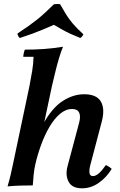

<svg xmlns="http://www.w3.org/2000/svg" viewBox="-20 -956 617 990"><path d="M19 5Q29 -29 35 -55.5Q41 -82 47 -110L132 -513Q140 -553 146 -590.5Q152 -628 153 -663H100Q100 -670 102.5 -681.5Q105 -693 108 -700Q160 -700 208.5 -703.5Q257 -707 305 -715Q295 -692 284 -655Q273 -618 264 -580Q255 -542 248 -513L162 -108Q156 -81 153.5 -54.5Q151 -28 149 0Q115 0 83.5 1Q52 2 19 5ZM403 15Q352 15 334 -18.5Q316 -52 328 -98L388 -323Q397 -357 388 -375.5Q379 -394 352 -394Q319 -394 289.5 -369Q260 -344 235.5 -302.5Q211 -261 192.5 -210.5Q174 -160 162 -108H132Q161 -244 206 -323Q251 -402 304.5 -436Q358 -470 414 -470Q478 -470 500 -432.5Q522 -395 505 -330L446 -106Q439 -80 441.5 -64Q444 -48 459 -48Q473 -48 489 -61.5Q505 -75 526 -105Q534 -101 541.5 -96.5Q549 -92 556 -85Q529 -41 489 -13Q449 15 403 15ZM82 -760Q77 -765 74 -770Q71 -775 70 -783Q105 -806 130 -824Q155 -842 175.5 -858.5Q196 -875 215.5 -893.5Q235 -912 258 -934Q275 -937 290 -934Q306 -906 320 -883Q334 -860 354.5 -835.5Q375 -811 410 -779Q404 -766 394 -760Q364 -772 342.5 -782Q321 -792 301.5 -803Q282 -814 258 -828Q228 -815 202 -804Q176 -793 147.5 -782.5Q119 -772 82 -760Z"/></svg>

Font: Poltawski Nowy SemiBold
Style: Italic
Weight: 600
Italic angle: -12°
Version: Version 1.001;gftools[0.9.25]